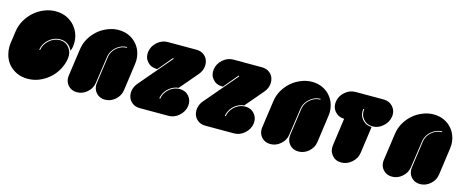

<svg xmlns="http://www.w3.org/2000/svg" viewBox="-45 -1673 5845 2426"><g transform="rotate(15 2877.0 -460.5)"><path d="M614.3 -114.3Q555.7 -63.5 483.4 -33.2Q411.1 -3.9 333 -3.9Q254.9 -3.9 190.4 -33.2Q126 -63.5 83 -114.3Q39.1 -165 20.5 -237.3Q7.8 -283.2 7.8 -332Q7.8 -359.4 11.7 -387.7Q19.5 -440.4 34.2 -544.9Q44.9 -622.1 84 -690.4Q123 -758.8 180.7 -809.6Q239.3 -861.3 311.5 -890.6Q383.8 -919.9 460.9 -919.9Q539.1 -919.9 603.5 -890.6Q667 -861.3 710.9 -809.6Q754.9 -758.8 775.4 -691.4Q788.1 -647.5 788.1 -600.6Q788.1 -573.2 784.2 -544.9Q781.2 -529.3 777.3 -514.6Q772.5 -499 765.6 -486.3Q748 -534.2 705.1 -563.5Q663.1 -592.8 605.5 -592.8Q525.4 -592.8 459 -535.2Q393.6 -477.5 381.8 -396.5Q385.7 -396.5 393.6 -396.5Q405.3 -472.7 466.8 -526.4Q528.3 -581.1 604.5 -581.1Q680.7 -581.1 726.6 -522.5Q772.5 -464.8 761.7 -387.7Q751 -309.6 711.9 -237.3Q671.9 -165 614.3 -114.3Z M877.9 -536.1Q888.7 -611.3 925.8 -676.8Q963.9 -742.2 1018.6 -791Q1074.2 -839.8 1144.5 -868.2Q1213.9 -897.5 1289.1 -897.5Q1364.3 -897.5 1425.8 -869.1Q1487.3 -840.8 1529.3 -791Q1571.3 -742.2 1589.8 -676.8Q1602.5 -633.8 1602.5 -586.9Q1602.5 -562.5 1598.6 -536.1Q1582 -417 1548.8 -178.7Q1538.1 -105.5 1479.5 -53.7Q1419.9 -2 1346.7 -2Q1273.4 -2 1228.5 -53.7Q1184.6 -105.5 1194.3 -178.7Q1210.9 -299.8 1245.1 -540Q1258.8 -609.4 1316.4 -658.2Q1374 -707 1445.3 -707Q1445.3 -710.9 1447.3 -717.8Q1373 -717.8 1311.5 -667Q1250 -616.2 1234.4 -543Q1216.8 -420.9 1181.6 -177.7Q1171.9 -104.5 1112.3 -52.7Q1053.7 -1 979.5 -1Q906.2 -1 861.3 -52.7Q825.2 -95.7 825.2 -152.3Q825.2 -165 827.1 -177.7Q843.8 -296.9 877.9 -536.1Z M2209 -387.7Q2143.6 -381.8 2088.9 -337.9Q2034.2 -293.9 2014.6 -230.5Q2011.7 -220.7 2009.8 -212.9Q2007.8 -204.1 2006.8 -195.3Q2010.7 -195.3 2018.6 -195.3Q2028.3 -263.7 2080.1 -314.5Q2131.8 -365.2 2199.2 -375Q2206.1 -376 2212.9 -376Q2219.7 -377 2226.6 -377Q2301.8 -377 2347.7 -324.2Q2393.6 -270.5 2383.8 -195.3Q2372.1 -120.1 2311.5 -66.4Q2251 -12.7 2175.8 -12.7Q2049.8 -12.7 1799.8 -12.7Q1772.5 -12.7 1746.1 -20.5Q1719.7 -28.3 1698.2 -45.9Q1665 -72.3 1650.4 -112.3Q1640.6 -140.6 1640.6 -169.9Q1640.6 -182.6 1642.6 -195.3Q1646.5 -221.7 1658.2 -249Q1669.9 -276.4 1690.4 -299.8Q1811.5 -442.4 2052.7 -725.6Q2049.8 -728.5 2043 -733.4Q1991.2 -670.9 1886.7 -546.9Q1883.8 -546.9 1880.9 -546.9Q1877.9 -546.9 1875 -546.9Q1799.8 -546.9 1753.9 -600.6Q1708 -653.3 1718.8 -728.5Q1729.5 -803.7 1790 -857.4Q1850.6 -911.1 1926.8 -911.1Q2051.8 -911.1 2302.7 -911.1Q2329.1 -911.1 2355.5 -903.3Q2380.9 -895.5 2402.3 -877.9Q2436.5 -851.6 2450.2 -811.5Q2460 -783.2 2460 -753.9Q2460 -741.2 2458 -728.5Q2455.1 -702.1 2442.4 -674.8Q2430.7 -648.4 2410.2 -624Q2343.8 -544.9 2209 -387.7Z M3066.4 -387.7Q3001 -381.8 2946.3 -337.9Q2891.6 -293.9 2872.1 -230.5Q2869.1 -220.7 2867.2 -212.9Q2865.2 -204.1 2864.3 -195.3Q2868.2 -195.3 2876 -195.3Q2885.7 -263.7 2937.5 -314.5Q2989.3 -365.2 3056.6 -375Q3063.5 -376 3070.3 -376Q3077.1 -377 3084 -377Q3159.2 -377 3205.1 -324.2Q3251 -270.5 3241.2 -195.3Q3229.5 -120.1 3168.9 -66.4Q3108.4 -12.7 3033.2 -12.7Q2907.2 -12.7 2657.2 -12.7Q2629.9 -12.7 2603.5 -20.5Q2577.1 -28.3 2555.7 -45.9Q2522.5 -72.3 2507.8 -112.3Q2498 -140.6 2498 -169.9Q2498 -182.6 2500 -195.3Q2503.9 -221.7 2515.6 -249Q2527.3 -276.4 2547.9 -299.8Q2668.9 -442.4 2910.2 -725.6Q2907.2 -728.5 2900.4 -733.4Q2848.6 -670.9 2744.1 -546.9Q2741.2 -546.9 2738.3 -546.9Q2735.4 -546.9 2732.4 -546.9Q2657.2 -546.9 2611.3 -600.6Q2565.4 -653.3 2576.2 -728.5Q2586.9 -803.7 2647.5 -857.4Q2708 -911.1 2784.2 -911.1Q2909.2 -911.1 3160.2 -911.1Q3186.5 -911.1 3212.9 -903.3Q3238.3 -895.5 3259.8 -877.9Q3293.9 -851.6 3307.6 -811.5Q3317.4 -783.2 3317.4 -753.9Q3317.4 -741.2 3315.4 -728.5Q3312.5 -702.1 3299.8 -674.8Q3288.1 -648.4 3267.6 -624Q3201.2 -544.9 3066.4 -387.7Z M3408.2 -536.1Q3418.9 -611.3 3456.1 -676.8Q3494.1 -742.2 3548.8 -791Q3604.5 -839.8 3674.8 -868.2Q3744.1 -897.5 3819.3 -897.5Q3894.5 -897.5 3956.1 -869.1Q4017.6 -840.8 4059.6 -791Q4101.6 -742.2 4120.1 -676.8Q4132.8 -633.8 4132.8 -586.9Q4132.8 -562.5 4128.9 -536.1Q4112.3 -417 4079.1 -178.7Q4068.4 -105.5 4009.8 -53.7Q3950.2 -2 3877 -2Q3803.7 -2 3758.8 -53.7Q3714.8 -105.5 3724.6 -178.7Q3741.2 -299.8 3775.4 -540Q3789.1 -609.4 3846.7 -658.2Q3904.3 -707 3975.6 -707Q3975.6 -710.9 3977.5 -717.8Q3903.3 -717.8 3841.8 -667Q3780.3 -616.2 3764.6 -543Q3747.1 -420.9 3711.9 -177.7Q3702.1 -104.5 3642.6 -52.7Q3584 -1 3509.8 -1Q3436.5 -1 3391.6 -52.7Q3355.5 -95.7 3355.5 -152.3Q3355.5 -165 3357.4 -177.7Q3374 -296.9 3408.2 -536.1Z M4907.2 -733.4Q4895.5 -658.2 4835 -604.5Q4774.4 -550.8 4699.2 -550.8Q4624 -551.8 4578.1 -605.5Q4532.2 -658.2 4543 -734.4Q4539.1 -734.4 4531.2 -734.4Q4519.5 -655.3 4566.4 -598.6Q4614.3 -542 4691.4 -540Q4675.8 -422.9 4642.6 -190.4Q4631.8 -115.2 4571.3 -61.5Q4510.7 -7.8 4434.6 -7.8Q4359.4 -7.8 4314.5 -61.5Q4268.6 -115.2 4279.3 -190.4Q4295.9 -310.5 4329.1 -550.8Q4253.9 -551.8 4208 -605.5Q4170.9 -648.4 4170.9 -707Q4170.9 -719.7 4172.9 -734.4Q4183.6 -808.6 4244.1 -862.3Q4304.7 -916 4380.9 -916Q4503.9 -916 4751 -916Q4826.2 -915 4871.1 -862.3Q4909.2 -818.4 4909.2 -760.7Q4909.2 -747.1 4907.2 -733.4Z M4999 -536.1Q5009.8 -611.3 5046.9 -676.8Q5085 -742.2 5139.6 -791Q5195.3 -839.8 5265.6 -868.2Q5335 -897.5 5410.2 -897.5Q5485.4 -897.5 5546.9 -869.1Q5608.4 -840.8 5650.4 -791Q5692.4 -742.2 5710.9 -676.8Q5723.6 -633.8 5723.6 -586.9Q5723.6 -562.5 5719.7 -536.1Q5703.1 -417 5669.9 -178.7Q5659.2 -105.5 5600.6 -53.7Q5541 -2 5467.8 -2Q5394.5 -2 5349.6 -53.7Q5305.7 -105.5 5315.4 -178.7Q5332 -299.8 5366.2 -540Q5379.9 -609.4 5437.5 -658.2Q5495.1 -707 5566.4 -707Q5566.4 -710.9 5568.4 -717.8Q5494.1 -717.8 5432.6 -667Q5371.1 -616.2 5355.5 -543Q5337.9 -420.9 5302.7 -177.7Q5293 -104.5 5233.4 -52.7Q5174.8 -1 5100.6 -1Q5027.3 -1 4982.4 -52.7Q4946.3 -95.7 4946.3 -152.3Q4946.3 -165 4948.2 -177.7Q4964.8 -296.9 4999 -536.1Z"/></g></svg>

Font: Superfatty Italic
Style: Italic
Weight: 400
Version: Version 1.0